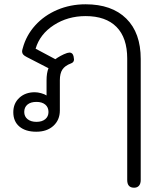

<svg xmlns="http://www.w3.org/2000/svg" viewBox="-20 -604 748 895"><path d="M573 235V-331Q573 -428 523 -478.5Q473 -529 379 -529Q296 -529 231 -487Q166 -445 146 -377L238 -328Q247 -335 262.5 -343.5Q278 -352 293 -357Q301 -359 304 -359Q319 -359 323 -341Q325 -331 325 -327Q325 -313 310 -308Q283 -298 271 -280Q259 -262 259 -230V-89Q259 -45 229 -17.5Q199 10 149 10Q99 10 70.5 -14Q42 -38 42 -81Q42 -122 70 -148Q98 -174 142 -174Q156 -174 172 -169.5Q188 -165 197 -159V-229Q197 -264 206 -286L105 -338Q93 -344 88 -350Q83 -356 83 -364Q83 -370 86 -379Q102 -439 144 -485.5Q186 -532 247 -558Q308 -584 379 -584Q501 -584 568.5 -517.5Q636 -451 636 -329V235Q636 252 628 261.5Q620 271 605 271Q573 271 573 235ZM206 -82Q206 -104 191 -116.5Q176 -129 150 -129Q123 -129 108 -116.5Q93 -104 93 -82Q93 -61 108.5 -48.5Q124 -36 150 -36Q176 -36 191 -48.5Q206 -61 206 -82Z"/></svg>

Font: Kodchasan Light
Style: Regular
Weight: 300
Version: Version 1.000; ttfautohint (v1.6)